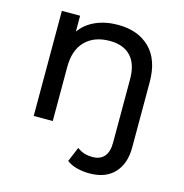

<svg xmlns="http://www.w3.org/2000/svg" viewBox="-108 -635 897 935"><g transform="rotate(15 340.5 -167.5)"><path d="M594 -305V24Q594 106 550 153Q506 200 425 200Q391 200 360.5 192Q330 184 310 168L341 94Q372 119 419 119Q457 119 477.5 95.5Q498 72 498 26V-294Q498 -371 461 -410Q424 -449 355 -449Q277 -449 232 -403.5Q187 -358 187 -273V0H91V-530H183V-450Q212 -491 261.5 -513Q311 -535 374 -535Q475 -535 534.5 -476.5Q594 -418 594 -305Z"/></g></svg>

Font: APTA Sans Medium
Style: Bold
Weight: 500
Version: Version 7.200